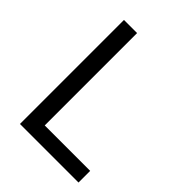

<svg xmlns="http://www.w3.org/2000/svg" viewBox="-204 -823 932 932"><g transform="rotate(45 262.0 -357.0)"><path d="M97 0V-714H187V-80H499V0Z"/></g></svg>

Font: Noto Sans Vai
Style: Regular
Weight: 400
Designer: Monotype Design Team
Foundry: Monotype Imaging Inc.
Version: Version 2.001; ttfautohint (v1.8.4.7-5d5b)